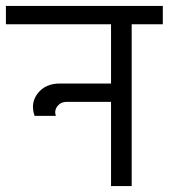

<svg xmlns="http://www.w3.org/2000/svg" viewBox="-40 -630 571 650"><path d="M-20 -609.9H511.2V-547.9H405.8V0H335.9V-285.2H186Q166 -285.2 154.5 -270.8Q143.1 -256.3 148.9 -237.8H77.1Q62 -281.2 87.9 -314.2Q113.8 -347.2 162.1 -347.2H335.9V-547.9H-20Z"/></svg>

Font: LT Superior
Style: Regular
Weight: 400
Designer: Daniel Lyons
Foundry: LyonsType
Version: Version 1.000